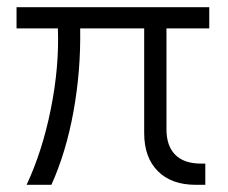

<svg xmlns="http://www.w3.org/2000/svg" viewBox="-20 -514 635 534"><path d="M123 0H54Q98 -94 121.5 -211.5Q145 -329 141 -435H26V-494H562V-435H443V-154Q443 -108 467.5 -83.5Q492 -59 539 -59H551V0H524Q457 0 419 -38Q381 -76 381 -144V-435H203Q205 -318 184.5 -204.5Q164 -91 123 0Z"/></svg>

Font: Blinker Light
Style: Regular
Weight: 300
Designer: Juergen Huber
Foundry: supertype
Version: Version 1.017;hotconv 1.0.117;makeotfexe 2.5.65602